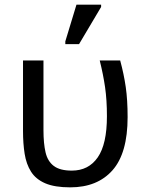

<svg xmlns="http://www.w3.org/2000/svg" viewBox="-20 -796 638 826"><path d="M282 10Q215 10 174.5 -7.5Q134 -25 113.5 -57.5Q93 -90 86 -134.5Q79 -179 79 -233V-536H167V-236Q167 -179 176 -140.5Q185 -102 211.5 -82Q238 -62 289 -62Q361 -62 400.5 -119Q440 -176 440 -296Q440 -366 432 -421Q424 -476 409 -536H497Q513 -477 521 -421.5Q529 -366 529 -292Q529 -137 464 -63.5Q399 10 282 10ZM261 -606V-618L309 -776H415V-766L320 -606Z"/></svg>

Font: RS Noto Sans
Style: Regular
Weight: 400
Designer: Monotype Design Team
Foundry: Monotype Imaging Inc.
Version: Version 3.10